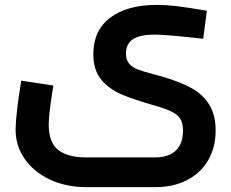

<svg xmlns="http://www.w3.org/2000/svg" viewBox="-20 -520 948 788"><path d="M44 12Q44 -44 67 -189L199 -169Q180 -53 180 -9Q180 65 219 95.5Q258 126 334 126H617Q672 126 701.5 98Q731 70 731 16Q731 -12 721.5 -29.5Q712 -47 689 -59.5Q666 -72 621 -85Q529 -111 478 -133Q427 -155 395 -194Q363 -233 363 -298Q363 -395 432.5 -447.5Q502 -500 625 -500Q661 -500 703.5 -495Q746 -490 829 -476L814 -361Q661 -378 616 -378Q554 -378 525.5 -359Q497 -340 497 -301Q497 -275 509 -260Q521 -245 542 -236.5Q563 -228 607 -216Q625 -212 651 -204Q722 -183 767.5 -157.5Q813 -132 839 -90Q865 -48 865 15Q865 84 835 136.5Q805 189 749 218.5Q693 248 617 248H334Q252 248 186 217.5Q120 187 82 133Q44 79 44 12Z"/></svg>

Font: Cairo
Style: Bold
Weight: 700
Designer: Mohamed Gaber
Foundry: Kief Type Foundry
Version: Version 2.100